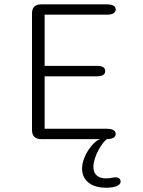

<svg xmlns="http://www.w3.org/2000/svg" viewBox="-20 -639 659 882"><path d="M466 223.5C498 223.5 534 217 534 195C534 184 526 175.5 511 175.5C506.5 175.5 501 176.5 495 177.5C486.5 179.5 475.5 180.5 466 180.5C435.5 180.5 409 165.5 409 129C409 79.5 448.5 15.5 471.5 0H471C497.5 0 511.5 -8.5 511.5 -23.5C511.5 -39 497.5 -47.5 471 -47.5H185V-288.5H424.5C451.5 -288.5 463.5 -297.5 463.5 -312.5C463.5 -328 451.5 -336.5 424.5 -336.5H185V-571.5H471C497.5 -571.5 511.5 -580.5 511.5 -595.5C511.5 -611 497.5 -619 471 -619H168.5C141.5 -619 127 -604.5 127 -578V-41.5C127 -14.5 141.5 0 168.5 0H443.5C414 1.5 357 75.5 357 135C357 197 409 223.5 466 223.5Z"/></svg>

Font: RTM Light Light
Style: Regular
Weight: 300
Designer: after Tyler Finck
Foundry: An Endless Supply
Version: Version 1.000;Glyphs 3.2.1 (3258)